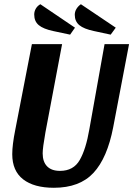

<svg xmlns="http://www.w3.org/2000/svg" viewBox="-20 -869 631 909"><path d="M235 20Q141 20 89.5 -20Q38 -60 38 -139Q38 -183 52 -253L131 -660H274L195 -242Q182 -169 182 -143Q182 -103 203 -81.5Q224 -60 264 -60Q328 -60 357.5 -111.5Q387 -163 403 -257L475 -660H591L516 -267Q488 -121 422.5 -50.5Q357 20 235 20ZM312 -705 232 -722Q185 -732 163.5 -750Q142 -768 142 -800Q142 -815 149.5 -828Q157 -841 171 -849L335 -738ZM504 -705 425 -722Q377 -732 355.5 -750Q334 -768 334 -799Q334 -814 342 -827Q350 -840 363 -849L528 -738Z"/></svg>

Font: Sansita Medium Italic
Style: Regular
Weight: 500
Italic angle: -11°
Designer: Pablo Cosgaya
Foundry: Omnibus-Type
Version: Version 1.006